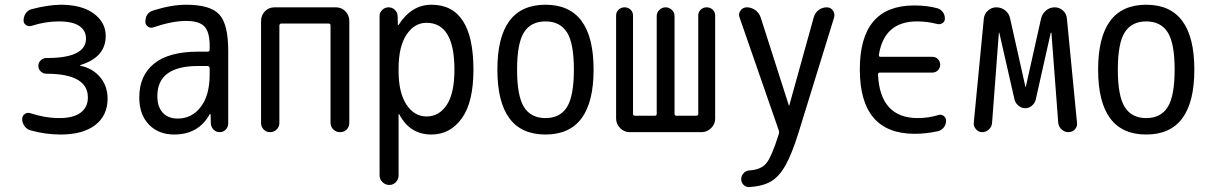

<svg xmlns="http://www.w3.org/2000/svg" viewBox="-20 -550 5040 799"><path d="M227.5 -58.6Q285.2 -58.6 315.4 -81.1Q345.7 -103.5 345.7 -144.5Q345.7 -242.2 175.8 -243.2H172.9Q160.2 -243.2 149.9 -252.4Q139.6 -261.7 139.6 -275.9Q139.6 -290 149.9 -299.3Q160.2 -308.6 172.9 -308.6H175.8Q337.9 -308.6 337.9 -389.6Q337.9 -422.9 310.1 -441.9Q282.2 -460.9 224.6 -460.9Q168.9 -460.9 111.3 -442.4Q99.6 -438.5 88.9 -445.3Q78.1 -452.1 78.1 -464.8Q78.1 -480.5 86.9 -494.1Q95.7 -507.8 111.3 -511.7Q176.8 -529.3 232.4 -530.3Q320.3 -530.3 370.1 -493.7Q419.9 -457 419.9 -400.4Q419.9 -311.5 314.5 -279.3Q313.5 -279.3 313.5 -278.3Q313.5 -276.4 314.5 -276.4Q366.2 -265.6 397 -228.5Q427.7 -191.4 427.7 -139.6Q427.7 -69.3 376.5 -29.8Q325.2 9.8 232.4 9.8Q168 9.8 106.4 -7.8Q91.8 -11.7 82 -25.4Q72.3 -39.1 72.3 -54.7Q72.3 -67.4 82.5 -75.2Q92.8 -83 105.5 -79.1Q168 -58.6 227.5 -58.6Z M804.7 -275.4Q634.8 -275.4 634.8 -150.4Q634.8 -105.5 657.2 -81.1Q679.7 -56.6 719.7 -56.6Q778.3 -56.6 815.4 -105Q852.5 -153.3 852.5 -240.2V-265.6Q852.5 -274.4 843.8 -275.4ZM705.1 9.8Q639.6 9.8 599.6 -31.7Q559.6 -73.2 559.6 -144.5Q559.6 -235.4 621.1 -285.2Q682.6 -335 804.7 -335H843.8Q852.5 -335 852.5 -343.8V-360.4Q852.5 -417 830.6 -439.9Q808.6 -462.9 754.9 -462.9Q697.3 -462.9 619.1 -436.5Q607.4 -431.6 596.2 -439Q585 -446.3 585 -459Q585 -497.1 619.1 -506.8Q693.4 -530.3 754.9 -530.3Q854.5 -530.3 892.1 -490.2Q929.7 -450.2 929.7 -339.8V-36.1Q929.7 -21.5 919.4 -10.7Q909.2 0 894 0Q878.9 0 868.7 -10.7Q858.4 -21.5 857.4 -36.1L856.4 -74.2Q856.4 -75.2 855.5 -75.2Q853.5 -75.2 852.5 -74.2Q805.7 9.8 705.1 9.8Z M1066.4 -38.1V-462.9Q1066.4 -486.3 1082.5 -502.9Q1098.6 -519.5 1122.1 -519.5H1377.9Q1401.4 -519.5 1417.5 -502.9Q1433.6 -486.3 1433.6 -462.9V-39.1Q1433.6 -22.5 1422.9 -11.2Q1412.1 0 1395 0Q1377.9 0 1366.7 -11.7Q1355.5 -23.4 1355.5 -39.1V-444.3Q1355.5 -452.1 1346.7 -452.1H1151.4Q1143.6 -452.1 1142.6 -444.3V-38.1Q1142.6 -22.5 1131.3 -11.2Q1120.1 0 1104 0Q1087.9 0 1077.1 -11.2Q1066.4 -22.5 1066.4 -38.1Z M1638.7 -264.6V-254.9Q1638.7 -164.1 1671.4 -114.7Q1704.1 -65.4 1754.9 -65.4Q1807.6 -65.4 1839.4 -113.8Q1871.1 -162.1 1871.1 -259.8Q1871.1 -455.1 1754.9 -455.1Q1704.1 -455.1 1671.4 -405.3Q1638.7 -355.5 1638.7 -264.6ZM1559.6 179.7V-483.4Q1559.6 -498 1570.8 -508.8Q1582 -519.5 1596.7 -519.5Q1612.3 -519.5 1623 -509.3Q1633.8 -499 1634.8 -483.4L1635.7 -446.3Q1635.7 -445.3 1636.7 -445.3Q1638.7 -445.3 1638.7 -446.3Q1692.4 -530.3 1775.4 -530.3Q1950.2 -530.3 1950.2 -259.8Q1950.2 -125 1901.9 -57.6Q1853.5 9.8 1775.4 9.8Q1685.5 9.8 1641.6 -74.2Q1641.6 -75.2 1639.6 -75.2Q1638.7 -75.2 1638.7 -74.2V179.7Q1638.7 196.3 1627.4 208Q1616.2 219.7 1600.1 219.7Q1584 219.7 1571.8 208Q1559.6 196.3 1559.6 179.7Z M2339.4 -415.5Q2310.5 -460.9 2250 -460.9Q2189.5 -460.9 2160.6 -415.5Q2131.8 -370.1 2131.8 -260.3Q2131.8 -150.4 2160.6 -104.5Q2189.5 -58.6 2250 -58.6Q2310.5 -58.6 2339.4 -104.5Q2368.2 -150.4 2368.2 -260.3Q2368.2 -370.1 2339.4 -415.5ZM2450.2 -260.3Q2450.2 9.8 2250 9.8Q2049.8 9.8 2049.8 -260.3Q2049.8 -530.3 2250 -530.3Q2450.2 -530.3 2450.2 -260.3Z M2600.6 0Q2577.1 0 2560.5 -17.1Q2543.9 -34.2 2543.9 -56.6V-485.4Q2543.9 -500 2554.2 -509.8Q2564.5 -519.5 2579.1 -519.5Q2593.8 -519.5 2604 -509.8Q2614.3 -500 2614.3 -485.4V-76.2Q2614.3 -68.4 2623 -68.4H2705.1Q2712.9 -68.4 2712.9 -76.2V-483.4Q2712.9 -498 2724.1 -508.8Q2735.4 -519.5 2750 -519.5Q2764.6 -519.5 2775.9 -508.8Q2787.1 -498 2787.1 -483.4V-76.2Q2787.1 -68.4 2794.9 -68.4H2877Q2885.7 -68.4 2885.7 -76.2V-485.4Q2885.7 -500 2896 -509.8Q2906.2 -519.5 2920.9 -519.5Q2935.5 -519.5 2945.8 -509.8Q2956.1 -500 2956.1 -485.4V-56.6Q2956.1 -33.2 2939 -16.6Q2921.9 0 2899.4 0Z M3220.7 -7.8 3057.6 -477.5Q3051.8 -492.2 3061.5 -505.9Q3071.3 -519.5 3087.9 -519.5Q3106.4 -519.5 3122.6 -508.3Q3138.7 -497.1 3145.5 -477.5L3262.7 -111.3Q3262.7 -110.4 3263.7 -110.4Q3264.6 -110.4 3264.6 -111.3L3366.2 -477.5Q3371.1 -496.1 3386.2 -507.8Q3401.4 -519.5 3420.9 -519.5Q3436.5 -519.5 3445.8 -506.8Q3455.1 -494.1 3451.2 -477.5L3303.7 0Q3275.4 90.8 3249 137.7Q3222.7 184.6 3189 204.6Q3155.3 224.6 3099.6 228.5Q3085 229.5 3074.7 219.7Q3064.5 210 3064.5 195.3Q3064.5 181.6 3074.2 170.9Q3084 160.2 3098.6 159.2Q3147.5 156.2 3169.4 128.9Q3191.4 101.6 3220.7 8.8Q3223.6 0 3220.7 -7.8Z M3786.1 6.8Q3558.6 6.8 3558.1 -260.3Q3557.6 -527.3 3784.2 -527.3Q3837.9 -527.3 3880.9 -515.6Q3894.5 -511.7 3903.3 -500Q3912.1 -488.3 3912.1 -472.7Q3912.1 -460 3901.9 -453.6Q3891.6 -447.3 3879.9 -450.2Q3838.9 -460.9 3795.9 -460.9Q3660.2 -460.9 3637.7 -323.2Q3635.7 -313.5 3644.5 -313.5H3860.4Q3874 -313.5 3883.3 -303.7Q3892.6 -293.9 3892.6 -280.3Q3892.6 -267.6 3883.3 -257.8Q3874 -248 3860.4 -248H3641.6Q3633.8 -248 3633.8 -239.3Q3642.6 -59.6 3797.9 -58.6Q3844.7 -58.6 3884.8 -71.3Q3896.5 -75.2 3906.7 -67.9Q3917 -60.5 3917 -47.9Q3917 -32.2 3907.7 -20Q3898.4 -7.8 3882.8 -3.9Q3834 6.8 3786.1 6.8Z M4067.4 0Q4052.7 0 4042 -11.7Q4031.2 -23.4 4032.2 -38.1L4074.2 -472.7Q4076.2 -492.2 4091.3 -505.9Q4106.4 -519.5 4126 -519.5Q4147.5 -519.5 4163.6 -506.3Q4179.7 -493.2 4183.6 -472.7L4247.1 -189.5Q4247.1 -188.5 4248 -188.5Q4249 -188.5 4249 -189.5L4312.5 -473.6Q4317.4 -493.2 4333 -506.3Q4348.6 -519.5 4369.1 -519.5Q4388.7 -519.5 4403.3 -506.3Q4418 -493.2 4419.9 -472.7L4461.9 -39.1Q4463.9 -23.4 4453.1 -11.7Q4442.4 0 4425.8 0Q4410.2 0 4397.9 -11.2Q4385.7 -22.5 4383.8 -39.1L4355.5 -413.1Q4355.5 -414.1 4354 -414.1Q4352.5 -414.1 4352.5 -413.1L4290 -134.8Q4286.1 -120.1 4273.9 -109.9Q4261.7 -99.6 4246.6 -99.6Q4231.4 -99.6 4218.8 -109.9Q4206.1 -120.1 4202.1 -134.8L4138.7 -413.1Q4138.7 -414.1 4137.7 -414.1Q4136.7 -414.1 4136.7 -413.1L4108.4 -38.1Q4107.4 -22.5 4095.2 -11.2Q4083 0 4067.4 0Z M4839.4 -415.5Q4810.5 -460.9 4750 -460.9Q4689.5 -460.9 4660.6 -415.5Q4631.8 -370.1 4631.8 -260.3Q4631.8 -150.4 4660.6 -104.5Q4689.5 -58.6 4750 -58.6Q4810.5 -58.6 4839.4 -104.5Q4868.2 -150.4 4868.2 -260.3Q4868.2 -370.1 4839.4 -415.5ZM4950.2 -260.3Q4950.2 9.8 4750 9.8Q4549.8 9.8 4549.8 -260.3Q4549.8 -530.3 4750 -530.3Q4950.2 -530.3 4950.2 -260.3Z"/></svg>

Font: Rounded Mgen+ 2m regular
Style: Regular
Weight: 400
Designer: [Source Han Sans]
Ryoko NISHIZUKA  (kana & ideographs); Paul D. Hunt (Latin, Greek & Cyrillic); Wenlong ZHANG  (bopomofo
Version: Version 1.059.20150602